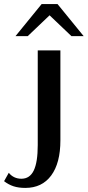

<svg xmlns="http://www.w3.org/2000/svg" viewBox="-81 -737 430 941"><path d="M-61 151 -38 110Q-14 139 24 139Q65 139 84.5 98.5Q104 58 104 -26V-490H215V-49Q215 62 170 123Q125 184 43 184Q10 184 -14.5 176Q-39 168 -61 151ZM123 -717H201L329 -560H269L162 -662L55 -560H-5Z"/></svg>

Font: Fahkwang Medium
Style: Regular
Weight: 500
Version: Version 1.000; ttfautohint (v1.6)